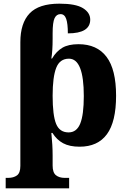

<svg xmlns="http://www.w3.org/2000/svg" viewBox="-20 -787 698 1047"><path d="M11 183H24Q54 183 72.5 169.5Q91 156 91 118V-557Q91 -661 141.5 -714Q192 -767 304 -767Q393 -767 432.5 -742.5Q472 -718 472 -680Q472 -605 350 -605Q350 -658 341 -684Q332 -710 310 -710Q288 -710 277.5 -687.5Q267 -665 267 -606V-576Q267 -509 260 -468H264Q287 -507 320 -526.5Q353 -546 408 -546Q509 -546 561 -477Q613 -408 613 -265Q613 -123 563 -55Q513 13 414 13Q359 13 324 -6Q289 -25 266 -62H260Q267 5 267 60V116Q267 154 285 168.5Q303 183 333 183H357V240H11ZM437 -263Q437 -467 356 -467Q306 -467 286.5 -417Q267 -367 267 -265Q267 -158 286 -111.5Q305 -65 354 -65Q398 -65 417.5 -113Q437 -161 437 -263Z"/></svg>

Font: Noto Serif ExtraBold
Style: Regular
Weight: 800
Designer: Monotype Design Team
Foundry: Monotype Imaging Inc.
Version: Version 1.001